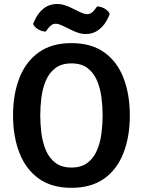

<svg xmlns="http://www.w3.org/2000/svg" viewBox="-20 -908 702 942"><path d="M44 -342Q44 -445.5 75.2 -525.5Q106.5 -605.5 170 -651Q233.5 -696.5 330.5 -696.5Q428.5 -696.5 492 -650.8Q555.5 -605 586.2 -524.8Q617 -444.5 617 -342Q617 -238.5 586 -158Q555 -77.5 491.5 -32Q428 13.5 330.5 13.5Q232.5 13.5 169.2 -32.5Q106 -78.5 75 -158.8Q44 -239 44 -342ZM177.5 -342Q177.5 -299 183.2 -254Q189 -209 205 -171Q221 -133 251.5 -109.5Q282 -86 330.5 -86Q379.5 -86 409.8 -109.5Q440 -133 456 -171Q472 -209 477.8 -254Q483.5 -299 483.5 -342Q483.5 -385 477.8 -429.8Q472 -474.5 456 -512.5Q440 -550.5 409.8 -573.8Q379.5 -597 330.5 -597Q282 -597 251.5 -573.8Q221 -550.5 205 -512.5Q189 -474.5 183.2 -429.8Q177.5 -385 177.5 -342ZM285.5 -782.5Q277.5 -786 269.5 -788.8Q261.5 -791.5 253 -791.5Q232 -791.5 214.5 -767L204.5 -753Q186 -753.5 167.5 -764Q149 -774.5 142.5 -790.5L150 -808Q166.5 -845 194.8 -866.8Q223 -888.5 261.5 -888.5Q278.5 -888.5 294.5 -883.5Q310.5 -878.5 323.5 -872.5L374 -848Q382.5 -844 391.2 -841.2Q400 -838.5 408 -838.5Q429 -838.5 446.5 -863L456.5 -876.5Q475 -876 493.5 -865.8Q512 -855.5 518.5 -839L511 -822Q494.5 -785 466 -763Q437.5 -741 399.5 -741Q382.5 -741 366.2 -746.2Q350 -751.5 337.5 -757.5Z"/></svg>

Font: Signika Negative SC SemiBold
Style: Regular
Weight: 600
Designer: Anna Giedryś
Foundry: Anna Giedryś
Version: Version 2.000; ttfautohint (v1.8.3) -l 8 -r 50 -G 200 -x 9 -